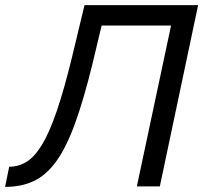

<svg xmlns="http://www.w3.org/2000/svg" viewBox="-30 -730 796 752"><path d="M-10 2 6 -77Q43 -77 74.5 -96.5Q106 -116 135 -164Q164 -212 192.5 -295.5Q221 -379 252 -506L301 -710H746L596 0H506L640 -630H368L333 -483Q298 -340 263.5 -245.5Q229 -151 189.5 -97Q150 -43 101.5 -20.5Q53 2 -10 2Z"/></svg>

Font: Raleway Medium
Style: Italic
Weight: 500
Italic angle: -12°
Designer: Matt McInerney, Pablo Impallari, Rodrigo Fuenzalida
Foundry: Matt McInerney, Pablo Impallari, Rodrigo Fuenzalida
Version: Version 4.026